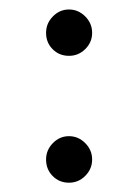

<svg xmlns="http://www.w3.org/2000/svg" viewBox="-20 -393 297 413"><path d="M79.1 -322.3Q79.1 -342.8 93.8 -357.7Q108.4 -372.6 128.4 -372.6Q148.4 -372.6 163.3 -357.7Q178.2 -342.8 178.2 -322.3Q178.2 -302.2 163.6 -287.6Q148.9 -272.9 128.4 -272.9Q107.4 -272.9 93.3 -287.1Q79.1 -301.3 79.1 -322.3ZM79.1 -49.8Q79.1 -70.3 93.8 -85.2Q108.4 -100.1 128.4 -100.1Q148.4 -100.1 163.3 -85.2Q178.2 -70.3 178.2 -49.8Q178.2 -29.8 163.6 -14.9Q148.9 0 128.4 0Q107.4 0 93.3 -14.4Q79.1 -28.8 79.1 -49.8Z"/></svg>

Font: Vazirmatn RD UI ExtraLight
Style: Regular
Weight: 200
Designer: Saber Rastikerdar
Foundry: Saber Rastikerdar
Version: Version 33.003